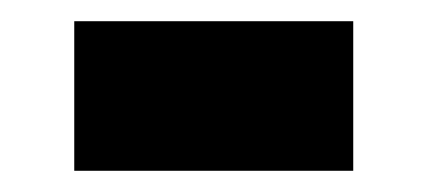

<svg xmlns="http://www.w3.org/2000/svg" viewBox="-20 -696 403 181"><path d="M313 -676V-535H50V-676Z"/></svg>

Font: Blinker Black
Style: Regular
Weight: 900
Designer: Juergen Huber
Foundry: supertype
Version: Version 1.017;hotconv 1.0.117;makeotfexe 2.5.65602